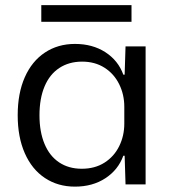

<svg xmlns="http://www.w3.org/2000/svg" viewBox="-20 -701 650 730"><path d="M47.3 -262.7Q47.3 -346.4 74.3 -407.4Q101.3 -468.4 150.8 -501.2Q200.3 -534 264.9 -534Q332 -534 380.8 -502.4Q429.6 -470.7 448.9 -417.1H453.9L457.3 -524.7H533.6V0H457.3L453.9 -109H448.9Q429.6 -55.4 380.8 -23.4Q332 8.6 264.9 8.6Q200.3 8.6 150.8 -24.2Q101.3 -57 74.3 -118.4Q47.3 -179.7 47.3 -262.7ZM452.6 -231.1V-295Q452.6 -341.6 433.1 -380.9Q413.7 -420.3 377.4 -443.5Q341.1 -466.7 292.3 -466.7Q242.3 -466.7 205.5 -442.5Q168.7 -418.3 149.4 -372.3Q130.1 -326.3 130.1 -262.7Q130.1 -199.9 149.3 -153.9Q168.4 -107.9 204.8 -83.6Q241.1 -59.4 290.9 -59.4Q341.1 -59.4 377.6 -82.8Q414 -106.1 433.3 -145.4Q452.6 -184.6 452.6 -231.1ZM137 -681.4H480V-618.1H137Z"/></svg>

Font: Mona Sans VF XLt
Style: Regular
Weight: 200
Designer: Deni Anggara
Foundry: GitHub
Version: Version 2.000;Glyphs 3.2.3 (3260)